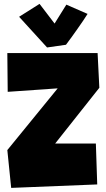

<svg xmlns="http://www.w3.org/2000/svg" viewBox="-20 -961 536 972"><path d="M482.9 -516.6 259.3 -234.4H465.3L472.2 -27.3L36.6 -9.8L17.1 -201.2L272 -513.7L19 -496.1L17.1 -692.4H474.1ZM423.3 -890.6Q414.1 -875.5 400.9 -856.2Q387.7 -836.9 373 -815.9Q358.4 -794.9 343 -773.7Q327.6 -752.4 314 -734.4L218.3 -720.7L76.7 -876L180.2 -941.4L256.3 -841.8L315.9 -937.5Z"/></svg>

Font: Luckiest Guy
Style: Regular
Weight: 400
Designer: Astigmatic (AOETI)
Foundry: Astigmatic (AOETI)
Version: Version 1.000